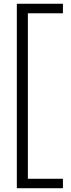

<svg xmlns="http://www.w3.org/2000/svg" viewBox="-20 -826 373 1013"><path d="M68.8 167V-806.2H312V-755.9H127V117.2H312V167Z"/></svg>

Font: Lumene Sans Expanded Light
Style: Regular
Weight: 300
Width: 7
Designer: Deni Anggara
Version: Version 1.003;Glyphs 3.1.2 (3151)